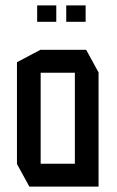

<svg xmlns="http://www.w3.org/2000/svg" viewBox="-20 -693 435 713"><path d="M131 -423V-508H300L346 -424V-423ZM89 0 43 -84V-85H258V0ZM43 -85V-462L130 -508H131V-85ZM258 0V-423H346V0ZM226 -612V-673H298V-612ZM118 -612V-673H189V-612Z"/></svg>

Font: Foldit
Style: Regular
Weight: 400
Version: Version 1.003